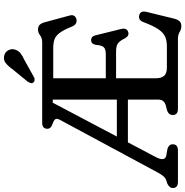

<svg xmlns="http://www.w3.org/2000/svg" viewBox="-7 -934 955 990"><g transform="rotate(-90 471.0 -439.5)"><path d="M452 -102V-258H231.5L156 -115Q131.5 -69 161.5 -60.5L198 -54Q221.5 -46.5 221.5 -27Q221.5 0 190 0H27.5Q-4 0 -4 -27Q-4 -43 18 -54.5L36 -60.5Q49.5 -65.5 58.5 -76.8Q67.5 -88 77 -106L346.5 -606.5Q356 -624 351.2 -631.5Q346.5 -639 330.5 -645Q301.5 -654 301.5 -673Q301.5 -700 333 -700H748.5Q769 -700 783.2 -710.8Q797.5 -721.5 813 -721.5Q829.5 -721.5 838 -712.5Q846.5 -703.5 851.5 -684L886 -556.5Q889.5 -543 883.2 -534.2Q877 -525.5 865 -523Q854.5 -521 844.8 -526Q835 -531 828.5 -546.5Q811 -590.5 795 -611Q779 -631.5 760.5 -637.2Q742 -643 717.5 -643H562V-372H685Q713 -372 722.5 -383Q732 -394 734 -421.5Q738 -446.5 756.5 -447.5Q778 -449 783.5 -424.5L816 -293Q823 -263.5 800.5 -256.5Q781 -250 768 -273Q755.5 -299 742.2 -309Q729 -319 700 -319H562V-113Q562 -85 574.8 -71Q587.5 -57 617 -57H727Q755.5 -57 776.2 -66Q797 -75 814.8 -101.2Q832.5 -127.5 852 -179Q861.5 -204.5 885 -200Q912.5 -194.5 904 -161.5L869.5 -20Q864.5 -1 856 8.2Q847.5 17.5 831 17.5Q815 17.5 800.5 8.8Q786 0 765 0H404Q372.5 0 372.5 -27Q372.5 -47.5 396 -56L421.5 -62.5Q435.5 -66.5 443.8 -75.5Q452 -84.5 452 -102ZM436 -645.5 261.5 -315H452V-645.5ZM606.5 -850.5Q624 -875.5 641 -888.5Q658 -901.5 680 -895.5Q698.5 -890 706.8 -873.8Q715 -857.5 710 -841Q705 -823.5 692 -812.8Q679 -802 656 -791.5L566 -741.5Q559.5 -738.5 551.8 -739.2Q544 -740 540 -745.5Q535 -751.5 537.2 -758.8Q539.5 -766 543.5 -773.5Z"/></g></svg>

Font: Fraunces 72pt SuperSoft
Style: Regular
Weight: 400
Version: Version 1.000;[b76b70a41]